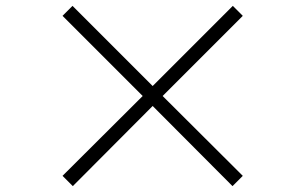

<svg xmlns="http://www.w3.org/2000/svg" viewBox="-20 -695 1040 654"><path d="M228 -61 193 -96 466 -368 193 -641 227 -675 500 -402 773 -675 807 -641 534 -368 807 -96 772 -61 500 -334Z"/></svg>

Font: Noto Serif KR ExtraLight
Style: Bold
Weight: 700
Version: Version 2.002-H1;hotconv 1.1.0;makeotfexe 2.6.0